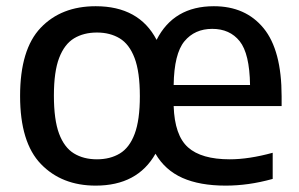

<svg xmlns="http://www.w3.org/2000/svg" viewBox="-20 -572 939 602"><path d="M280 10Q173.5 10 108.2 -57.8Q43 -125.5 43 -271Q43 -417 107.5 -484.8Q172 -552.5 280 -552.5Q416 -552.5 471 -447Q524.5 -552.5 650.5 -552.5Q750 -552.5 806.5 -483.5Q863 -414.5 863 -270V-239.5H524.5Q527.5 -147.5 569.5 -110Q611.5 -72.5 700.5 -72.5Q760 -72.5 835 -93V-11Q795 0 758.8 5Q722.5 10 687.5 10Q606.5 10 552 -14.2Q497.5 -38.5 467.5 -90Q411 10 280 10ZM645.5 -481.5Q590.5 -481.5 558.2 -442.5Q526 -403.5 524.5 -305.5H764Q762.5 -404 731.5 -442.8Q700.5 -481.5 645.5 -481.5ZM284 -72.5Q325.5 -72.5 355.8 -90.8Q386 -109 402.2 -152.2Q418.5 -195.5 418.5 -270.5Q418.5 -346.5 402 -390Q385.5 -433.5 355.2 -451.8Q325 -470 284 -470Q242.5 -470 212.2 -451.8Q182 -433.5 165.5 -390.5Q149 -347.5 149 -272.5Q149 -196.5 165.2 -153Q181.5 -109.5 211.8 -91Q242 -72.5 284 -72.5Z"/></svg>

Font: Encode Sans Md
Style: Regular
Weight: 500
Designer: Multiple Designers
Foundry: Impallari Type
Version: Version 3.002; ttfautohint (v1.8.3) -l 8 -r 50 -G 200 -x 14 